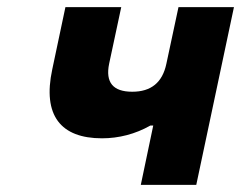

<svg xmlns="http://www.w3.org/2000/svg" viewBox="-20 -520 678 540"><path d="M532 0 638 -500H482L448 -341C437 -288 405 -262 352 -262C298 -262 276 -288 287 -341L321 -500H164L127 -325C99 -195 151 -131 267 -131C314 -131 361 -143 403 -167H411L376 0Z"/></svg>

Font: LT Wave Mono Black
Style: Italic
Weight: 900
Designer: Daniel Lyons
Version: Version 2.5 (Glyphs App)